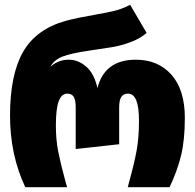

<svg xmlns="http://www.w3.org/2000/svg" viewBox="-20 -784 816 804"><path d="M22 -300Q22 -471 76.5 -566.5Q131 -662 256 -697Q306 -710 376 -722Q428 -731 460.5 -739Q493 -747 525 -764L594 -646Q566 -622 526.5 -607.5Q487 -593 454.5 -587.5Q422 -582 354 -572Q277 -561 241.5 -547Q206 -533 191 -504Q223 -534 268 -534Q308 -534 341.5 -504.5Q375 -475 388 -415Q418 -534 549 -534Q642 -534 698 -471Q754 -408 754 -290Q754 -197 738 -132Q722 -67 690 0H515L522 -27Q542 -99 552 -153Q562 -207 562 -278Q562 -336 550.5 -364Q539 -392 516 -392Q498 -392 488.5 -379Q479 -366 479 -334V-180L297 -160V-334Q297 -366 288.5 -379Q280 -392 262 -392Q238 -392 226 -360.5Q214 -329 214 -258Q214 -200 223.5 -151Q233 -102 252 -32L261 0H86Q22 -135 22 -300Z"/></svg>

Font: FiraGO Heavy
Style: Regular
Weight: 900
Designer: bBox Type
Foundry: bBox Type GmbH
Version: Version 1.001